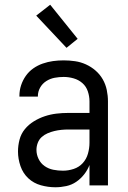

<svg xmlns="http://www.w3.org/2000/svg" viewBox="-20 -783 540 811"><path d="M214 8Q183 8 152.5 -0.5Q122 -9 99.5 -30Q77 -51 66.5 -81.5Q56 -112 56 -143Q56 -168 62.5 -193Q69 -218 85 -237.5Q101 -257 123 -270.5Q145 -284 169 -292Q193 -300 218 -303Q243 -306 269 -306H358V-355Q358 -376 351 -397Q344 -418 328 -432Q312 -446 291 -452Q270 -458 249 -458Q230 -458 211 -454.5Q192 -451 175.5 -440.5Q159 -430 149.5 -413Q140 -396 140 -377V-375H62V-378Q62 -401 69 -422.5Q76 -444 89 -462.5Q102 -481 120.5 -494Q139 -507 160.5 -514.5Q182 -522 204 -525Q226 -528 249 -528Q273 -528 297 -524.5Q321 -521 343 -511Q365 -501 383.5 -485Q402 -469 414 -448Q426 -427 431 -403Q436 -379 436 -355V0H358V-86Q350 -65 335.5 -46.5Q321 -28 302 -15Q283 -2 260 3Q237 8 214 8ZM246 -62Q269 -62 291.5 -69.5Q314 -77 329.5 -94Q345 -111 351.5 -134Q358 -157 358 -180V-236H269Q254 -236 239 -234.5Q224 -233 209.5 -229.5Q195 -226 181 -220Q167 -214 156 -204Q145 -194 139.5 -179.5Q134 -165 134 -150Q134 -130 143 -111.5Q152 -93 168.5 -81.5Q185 -70 205 -66Q225 -62 246 -62ZM261 -581 133 -717 192 -763 308 -619Z"/></svg>

Font: Iosevka Custom
Style: Regular
Weight: 400
Monospace: yes
Designer: Belleve Invis
Foundry: Belleve Invis
Version: Version 32.5.0; ttfautohint (v1.8.4)